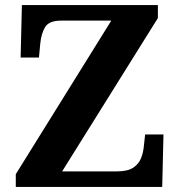

<svg xmlns="http://www.w3.org/2000/svg" viewBox="-20 -734 706 754"><path d="M42 0V-50L417 -653H220Q173 -653 157.5 -628Q142 -603 138 -562L133 -508H61L66 -714H600V-663L224 -61H440Q481 -61 503 -75.5Q525 -90 534 -113Q543 -136 545 -161L550 -206H622L617 0Z"/></svg>

Font: Noto Serif Kannada
Style: Regular
Weight: 400
Designer: Universal Thirst, Indian Type Foundry and the Monotype Design Team
Foundry: Monotype Imaging Inc.
Version: Version 2.003